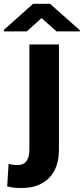

<svg xmlns="http://www.w3.org/2000/svg" viewBox="-81 -758 433 992"><path d="M70.8 -528.3H223.6V13.2Q223.6 110.4 172.1 161.9Q120.6 213.4 30.8 213.4Q10.7 213.4 -6.6 211.7Q-23.9 210 -43.9 205.1L-36.6 88.9Q-25.4 91.8 -14.4 93.3Q-3.4 94.7 11.2 94.7Q70.8 94.7 70.8 13.2ZM177.7 -738.3 331.5 -601.6V-595.7H210.9L133.8 -664.6L57.1 -595.7H-61V-603.5L89.8 -738.3Z"/></svg>

Font: Vazirmatn UI ExtraBold
Style: Regular
Weight: 800
Designer: Saber Rastikerdar
Foundry: Saber Rastikerdar
Version: Version 33.003